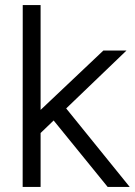

<svg xmlns="http://www.w3.org/2000/svg" viewBox="-20 -740 536 760"><path d="M70 -720H140.7V0H69.7ZM480.7 -540 103.5 -177.8V-269.8L389.2 -540ZM219 -339.2 493.5 0H406.2L166 -295.5Z"/></svg>

Font: Tap Sans
Style: Regular
Weight: 400
Designer: Tap Payments
Foundry: Tap Payments
Version: Version 1.001;Glyphs 3.1.2 (3151)